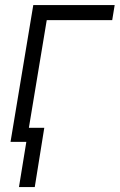

<svg xmlns="http://www.w3.org/2000/svg" viewBox="-20 -566 478 766"><path d="M437.5 -545.9 427.7 -485.8H166.5L85.9 0H22L112.8 -545.9ZM156.7 -56.2 118.7 180.2H55.7L94.2 -56.2Z"/></svg>

Font: Inter Tight Light
Style: Italic
Weight: 300
Italic angle: -9.39999°
Designer: Rasmus Andersson
Foundry: rsms
Version: Version 3.004